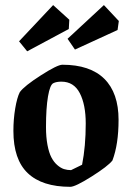

<svg xmlns="http://www.w3.org/2000/svg" viewBox="-20 -718 514 748"><path d="M85.9 -518.1 54.2 -557.1 187 -698.2 250 -641.1 248 -605ZM272 -524.9 243.2 -566.9 384.8 -698.2 442.9 -636.2 438 -601.1ZM253.9 9.8Q144 9.8 88.1 -43.5Q32.2 -96.7 32.2 -208Q32.2 -253.4 39.3 -295.7Q46.4 -337.9 57.1 -358.9Q74.2 -382.8 138.9 -424.3Q203.6 -465.8 223.1 -465.8Q331.1 -465.8 386.5 -410.9Q441.9 -356 441.9 -251Q441.9 -155.8 418 -92.8Q400.4 -70.3 336.9 -30.3Q273.4 9.8 253.9 9.8ZM256.8 -55.2 299.8 -76.2Q314 -147.9 314 -236.8Q314 -310.5 290.8 -355.2Q267.6 -399.9 219.2 -399.9Q199.7 -399.9 188 -394Q174.8 -388.2 167 -342.5Q159.2 -296.9 159.2 -223.1Q159.2 -183.6 165 -153.1Q170.9 -122.6 180.4 -104.5Q189.9 -86.4 203.1 -75Q216.3 -63.5 229.2 -59.3Q242.2 -55.2 256.8 -55.2Z"/></svg>

Font: Grenze SemiBold
Style: Regular
Weight: 600
Designer: Renata Polastri
Foundry: Omnibus-Type
Version: Version 1.002;PS 001.002;hotconv 1.0.88;makeotf.lib2.5.64775